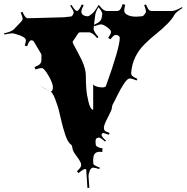

<svg xmlns="http://www.w3.org/2000/svg" viewBox="-69 -875 919 945"><path d="M355.5 -42 349.6 -43Q341.3 -43 317.4 -22.9L309.6 -32.2Q330.6 -50.3 330.6 -63.5Q330.6 -76.7 309.6 -104Q288.6 -131.3 287.6 -144.8Q286.6 -158.2 281.7 -162.1Q265.1 -173.8 253.2 -208.5Q241.2 -243.2 230.2 -291.5Q219.2 -339.8 215.6 -350.3Q211.9 -360.8 209.2 -368.4Q206.5 -376 205.3 -379.6Q204.1 -383.3 201.4 -390.4Q198.7 -397.5 196.5 -401.9Q194.3 -406.2 191.4 -411.1Q186.5 -420.9 180.7 -423.8Q191.4 -426.8 191.4 -446Q191.4 -465.3 169.7 -502.7Q147.9 -540 136.7 -540Q125.5 -540 105.5 -533.2L100.6 -544.9Q122.1 -553.2 128.4 -560.8Q134.8 -568.4 134.8 -580.1V-606Q134.8 -608.4 132.3 -611.8L96.7 -671.9Q91.8 -676.8 85.9 -676.8Q74.2 -676.8 64.5 -647L52.7 -650.9Q58.6 -668.9 58.6 -675.8Q58.6 -689.9 29.8 -700.4Q1 -710.9 -8.8 -710.9Q-18.6 -710.9 -47.4 -705.1L-49.3 -710.9Q-12.7 -718.8 -0.5 -731L35.6 -769Q42.5 -775.9 42.5 -783Q42.5 -790 32.7 -813L41.5 -816.9Q50.3 -797.4 55.9 -791.3Q61.5 -785.2 68.4 -785.2L245.6 -790L280.8 -793.9Q287.1 -795.4 291.5 -806.2Q293.5 -808.1 293.5 -814.7Q293.5 -821.3 276.4 -847.2L282.7 -851.1Q299.8 -822.3 309.6 -820.8Q319.8 -822.3 333.5 -853L342.8 -850.1Q331.5 -828.1 331.5 -817.9Q331.5 -796.9 362.3 -794.9Q365.7 -794.9 369.6 -796.9L384.8 -808.1Q396.5 -816.9 416.5 -851.1L419.4 -848.1Q433.1 -831.1 441.2 -825.9Q449.2 -820.8 458.5 -820.8H501.5Q510.3 -820.8 514.6 -822.3Q525.9 -825.7 534.7 -855L547.4 -851.1Q542.5 -834.5 542.5 -823.2Q542.5 -812 553.2 -804.7Q569.3 -793 601.6 -793L628.4 -794.9Q633.8 -794.9 636.7 -797.9L643.6 -806.2Q649.4 -812 649.4 -819.1Q649.4 -826.2 640.6 -850.1L649.4 -853Q658.7 -831.5 664.3 -826.2Q669.9 -820.8 679.7 -820.8H777.3Q793 -820.8 826.7 -839.8L829.6 -835.9Q795.9 -814.9 788.6 -800.8Q770.5 -765.6 698.2 -707Q670.9 -685.5 644.5 -659.2Q583 -599.6 576.7 -517.1V-513.2Q576.7 -506.3 582.5 -501Q588.4 -495.6 607.4 -486.8L603.5 -479Q580.6 -488.8 569.6 -488.8Q558.6 -488.8 542 -464.4Q525.4 -439.9 508.3 -404.8Q491.2 -369.6 486.8 -362.8Q482.4 -356 481.9 -345Q481.4 -334 461.9 -297.1Q442.4 -260.3 442.4 -247.6Q442.4 -234.9 448.2 -230.5Q454.1 -226.1 470.7 -220.2L466.3 -211.9Q442.9 -220.2 439.5 -220.2Q432.6 -220.2 430.7 -211.9Q430.7 -201.7 452.6 -183.1L447.8 -178.2Q425.8 -198.2 417.5 -198.2Q417 -198.2 409.7 -195.8H407.7Q401.4 -189.5 401.4 -184.1V-176.8Q401.4 -166.5 402.8 -161.1Q406.2 -149.4 435.5 -145L434.6 -127Q428.7 -127.9 419.7 -127.9Q410.6 -127.9 404.5 -124Q398.4 -120.1 395.5 -116Q392.6 -111.8 391.1 -102.8Q389.6 -93.8 389.6 -89.8V-75.2Q389.6 -67.4 394.8 -63Q399.9 -58.6 422.4 -49.8L419.4 -43Q398.9 -49.8 389.2 -49.8Q379.4 -49.8 373 -35.2Q366.7 -20.5 366.7 -6.8L370.6 49.8H361.3L355.5 -39.1ZM409.7 -687Q385.7 -715.8 368.7 -715.8H325.7Q318.4 -715.8 315.4 -710L290.5 -672.9Q288.6 -670.9 288.6 -668Q288.6 -665 292 -658.2Q295.4 -651.4 311.3 -622.1Q327.1 -592.8 333.5 -579.1Q353.5 -535.2 353.5 -502.7Q353.5 -470.2 355.7 -439.5Q357.9 -408.7 366.7 -373Q375.5 -337.4 389.6 -334V-460.9Q391.6 -454.6 405 -449.7Q418.5 -444.8 434.3 -444.8Q450.2 -444.8 452.6 -452.1Q520.5 -640.6 520.5 -689Q520.5 -694.8 513.7 -699.2V-700.2Q507.8 -703.1 499.3 -703.1Q490.7 -703.1 474.6 -681.2L463.4 -689Q477.5 -708.5 477.5 -717.8Q477.5 -727.1 458.5 -741Q439.5 -754.9 429 -754.9Q418.5 -754.9 396.5 -746.1L393.6 -751L391.6 -732.9Q391.6 -720.2 415.5 -692.9ZM433.6 -799.8 434.6 -806.2Q434.6 -816.9 415.5 -839.8Q400.9 -815.4 399.4 -798.8L393.6 -752.9Q414.6 -762.7 421.4 -769Q428.2 -775.4 430.7 -784.2ZM120.6 -456.1 176.8 -425.8Q158.2 -434.1 120.6 -456.1ZM111.3 -460.9 120.6 -456.1Q118.7 -456.5 111.3 -460.9ZM179.7 -423.8 176.8 -425.8 180.7 -423.8Z"/></svg>

Font: Eater
Style: Regular
Weight: 400
Version: Version 001.002